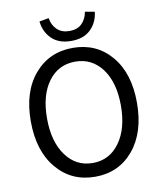

<svg xmlns="http://www.w3.org/2000/svg" viewBox="-100 -1021 942 1115"><g transform="rotate(-10 370.5 -464.0)"><path d="M57.6 -369.1Q57.6 -543 144.5 -645Q231.4 -747.1 371.1 -747.1Q510.7 -747.1 597.2 -645Q683.6 -543 683.6 -369.1Q683.6 -194.3 597.2 -90.8Q510.7 12.7 371.1 12.7Q231.4 12.7 144.5 -90.8Q57.6 -194.3 57.6 -369.1ZM371.1 -666Q271.5 -666 212.4 -585.9Q153.3 -505.9 153.3 -369.1Q153.3 -232.4 212.9 -150.4Q272.5 -68.4 371.1 -68.4Q469.7 -68.4 529.3 -150.4Q588.9 -232.4 588.9 -369.1Q588.9 -505.9 529.3 -585.9Q469.7 -666 371.1 -666ZM208 -931.6 263.7 -941.4Q270.5 -899.4 297.9 -873Q325.2 -846.7 371.1 -846.7Q417 -846.7 443.8 -873Q470.7 -899.4 477.5 -941.4L534.2 -931.6Q527.3 -869.1 485.8 -828.6Q444.3 -788.1 371.1 -788.1Q297.9 -788.1 256.3 -828.6Q214.8 -869.1 208 -931.6Z"/></g></svg>

Font: Nasu
Style: Regular
Weight: 400
Designer: Ryoko NISHIZUKA (kana &amp; ideographs); Paul D. Hunt (Latin, Greek &amp; Cyrillic); Wenlong ZHANG (bopomofo); Sandoll C
Version: Version 2014.1215